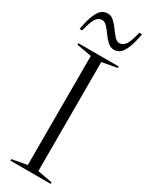

<svg xmlns="http://www.w3.org/2000/svg" viewBox="-239 -970 785 1012"><g transform="rotate(30 154.0 -464.0)"><path d="M277 -9V0H31.5V-9L122.5 -26V-689.5L32 -706V-715H277.5V-706L186.5 -689.5V-26ZM299.5 -923.5Q288 -861.5 274 -830.2Q260 -799 244.5 -788.8Q229 -778.5 211.5 -778.5Q190 -778.5 172.8 -794.2Q155.5 -810 140.5 -831Q125.5 -852 111 -868Q96.5 -884 80.5 -884Q59 -884 44.5 -863.2Q30 -842.5 16 -783.5H0Q11.5 -845.5 25.5 -876.8Q39.5 -908 55.5 -918.2Q71.5 -928.5 90 -928.5Q110.5 -928.5 127.2 -912.8Q144 -897 159 -876Q174 -855 188.5 -839Q203 -823 218.5 -823Q240 -823 254.5 -843.8Q269 -864.5 283 -923.5Z"/></g></svg>

Font: Newsreader 72pt Light
Style: Regular
Weight: 300
Designer: Hugues Gentile
Foundry: Production Type
Version: Version 1.003; ttfautohint (v1.8.3)